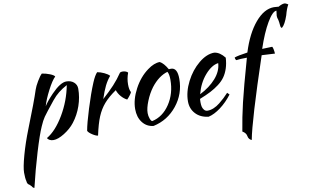

<svg xmlns="http://www.w3.org/2000/svg" viewBox="-104 -990 2585 1577"><g transform="rotate(-10 1189.0 -201.5)"><path d="M23.9 331.1Q18.1 329.6 13.2 321Q8.3 312.5 7.8 300.8Q1 276.9 1 229Q1 185.5 28.1 87.4Q55.2 -10.7 98.1 -119.1Q183.1 -332.5 213.9 -428.2Q221.7 -452.6 245.4 -492.7Q269 -532.7 286.1 -547.9Q320.8 -542.5 352.3 -529.8Q383.8 -517.1 390.1 -504.9Q362.3 -479 324 -405.3Q285.6 -331.5 271 -277.8Q293 -314.5 346.2 -370.1Q422.4 -449.2 472.2 -449.2Q510.3 -449.2 534.7 -428Q559.1 -406.7 559.1 -374Q559.1 -302.2 534.7 -231.7Q510.3 -161.1 465.8 -104Q431.2 -59.6 377.7 -26.4Q324.2 6.8 286.1 6.8Q268.1 6.8 254.2 -0.5Q240.2 -7.8 235.8 -19Q313.5 -64.9 380.4 -178.2Q447.3 -291.5 471.2 -418.9Q431.2 -397.5 400.9 -373.5Q370.6 -349.6 341.8 -314Q267.6 -221.7 248.5 -194.3Q229.5 -167 210 -121.1Q181.6 -57.6 139.9 80.6Q98.1 218.8 63 366.2Q51.3 364.7 43.9 350.1Q28.3 333.5 23.9 331.1Z M570.8 -20Q581.1 -79.6 618.2 -198.7Q655.3 -317.9 690.4 -401.9Q714.4 -459 735.4 -480Q762.7 -475.6 793 -461.2Q823.2 -446.8 835.4 -432.1Q808.6 -400.9 788.1 -359.6Q767.6 -318.4 746.6 -253.9Q805.7 -307.1 845.7 -350.3Q885.7 -393.6 919.4 -443.8Q926.3 -449.2 940.4 -449.2Q955.1 -449.2 968 -444.3Q981 -439.5 985.4 -432.1Q967.8 -385.7 967.8 -336.9Q967.8 -293 980.5 -271Q979.5 -265.1 966.8 -247.8Q954.1 -230.5 939.5 -215.8Q912.6 -229.5 891.4 -254.2Q870.1 -278.8 860.4 -308.1Q795.9 -263.7 758.3 -220.2Q720.7 -176.8 696.5 -118.7Q672.4 -60.5 652.3 34.2Q634.3 32.7 605.7 13.9Q577.1 -4.9 570.8 -20Z M1115.2 35.2Q1058.1 29.3 1024.2 -15.1Q990.2 -59.6 990.2 -127Q990.2 -207 1036.4 -293.7Q1082.5 -380.4 1153.3 -432.1Q1208.5 -473.1 1256.3 -473.1Q1288.6 -456.1 1319.3 -401.9Q1322.3 -401.9 1328.4 -402.3Q1334.5 -402.8 1337.4 -402.8Q1390.6 -402.8 1390.6 -309.1Q1390.6 -184.1 1313 -87.4Q1235.4 9.3 1115.2 35.2ZM1166.5 -279.8Q1132.3 -233.9 1108.9 -175.5Q1085.4 -117.2 1085.4 -77.1Q1085.4 -52.7 1093.5 -30.8Q1101.6 -8.8 1111.3 -5.9Q1201.2 -25.4 1259.3 -112.5Q1317.4 -199.7 1317.4 -315.9Q1317.4 -361.3 1304.2 -382.8Q1229 -360.8 1166.5 -279.8Z M1796.4 -414.1Q1793.5 -365.2 1780.8 -326.4Q1768.1 -287.6 1747.6 -258.3Q1727.1 -229 1693.6 -203.6Q1660.2 -178.2 1621.8 -158.4Q1583.5 -138.7 1529.3 -117.2Q1529.3 -113.3 1528.8 -104.2Q1528.3 -95.2 1528.3 -90.8Q1528.3 -70.8 1531.5 -54.4Q1534.7 -38.1 1545.7 -24.7Q1556.6 -11.2 1574.2 -11.2Q1599.6 -11.2 1626 -22.2Q1652.3 -33.2 1678 -53.7Q1703.6 -74.2 1719.7 -89.6Q1735.8 -105 1757.3 -127.9Q1767.1 -119.6 1774.4 -110.8Q1729.5 -51.8 1675.8 -11.7Q1622.1 28.3 1574.2 39.1Q1506.3 31.7 1467.3 -10.5Q1428.2 -52.7 1428.2 -113.8Q1428.2 -193.8 1470.9 -277.8Q1513.7 -361.8 1580.1 -416.5Q1646.5 -471.2 1710.4 -471.2Q1756.3 -465.3 1796.4 -414.1ZM1727.5 -380.9Q1671.4 -373.5 1616 -309.6Q1560.5 -245.6 1537.1 -154.8Q1620.1 -196.3 1672.1 -255.6Q1724.1 -314.9 1727.5 -380.9Z M1889.2 289.1Q1863.8 278.8 1859.4 251Q1855.5 224.6 1825.2 207Q1843.3 94.2 1871.8 -26.9Q1900.4 -147.9 1967.3 -383.8Q1908.2 -383.8 1878.4 -378.9Q1869.1 -388.2 1869.1 -402.8Q1897.9 -413.6 1978.5 -424.8Q2025.9 -576.7 2100.8 -665.3Q2175.8 -753.9 2257.3 -753.9Q2266.6 -753.9 2280.5 -752.4Q2294.4 -751 2297.4 -751Q2307.1 -757.8 2322 -763.4Q2336.9 -769 2347.2 -769Q2358.4 -769 2378.4 -755.9Q2359.9 -724.1 2346.2 -670.9Q2320.8 -596.7 2293.5 -575.2Q2282.7 -575.2 2281.2 -604Q2279.8 -624.5 2275.4 -645Q2268.1 -663.6 2268.1 -679.2Q2268.1 -686.5 2273.4 -722.2Q2240.7 -722.2 2193.6 -641.8Q2146.5 -561.5 2103.5 -433.1L2187.5 -436Q2191.9 -431.6 2195.6 -413.8Q2199.2 -396 2200.2 -377L2090.3 -382.8Q1918.5 132.3 1889.2 289.1Z"/></g></svg>

Font: Kaushan Script
Style: Regular
Weight: 400
Designer: Pablo Impallari
Foundry: Pablo Impallari
Version: Version 1.002